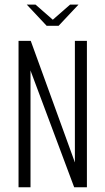

<svg xmlns="http://www.w3.org/2000/svg" viewBox="-20 -793 446 813"><path d="M93.3 -773.5H130.4L203.6 -709.5L276.8 -773.5H312.4L228.2 -683.8H177.5ZM58.5 0V-620H110.2L294.5 -112.5L296.1 -107.2L297.1 -105.7V-620H348V0H294.1L111.7 -487.6L109.4 -494.6H109.2V0Z"/></svg>

Font: Smooch Sans Thin
Style: Regular
Weight: 100
Designer: Robert E. Leuschke
Foundry: Robert E. Leuschke
Version: Version 1.010